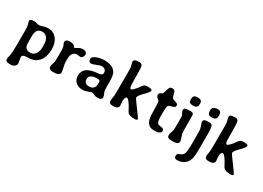

<svg xmlns="http://www.w3.org/2000/svg" viewBox="-16 -1588 3647 2661"><g transform="rotate(30 1807.5 -257.5)"><path d="M400.4 -228V-254.4Q400.4 -327.1 377 -363.8Q346.7 -410.6 298.3 -410.6H289.1Q238.8 -410.6 213.9 -373Q194.8 -344.2 194.8 -261.7V-209L195.3 -204.1L196.8 -171.4Q197.3 -166.5 197.3 -162.1Q197.3 -122.6 219.5 -98.6Q241.7 -74.7 278.3 -74.7H292Q340.8 -74.7 370.6 -116.5Q400.4 -158.2 400.4 -228ZM117.7 204.1Q54.7 204.1 54.7 161.6V151.4Q54.7 140.6 63.5 106.9Q72.3 73.2 74.5 20.5Q76.7 -32.2 76.7 -121.1V-280.3L76.2 -315.4Q76.2 -377.4 65.4 -407.5Q54.7 -437.5 54.7 -452.1Q54.7 -481 130.4 -481Q131.8 -481 132.8 -481Q143.6 -481 164.1 -473.9Q184.6 -466.8 205.3 -466.8Q226.1 -466.8 263.2 -480Q300.3 -493.2 334.5 -493.2H346.2Q424.3 -493.2 475.6 -431.2Q526.4 -369.1 526.4 -265.1V-252.4Q526.4 -202.6 510 -149.9Q493.7 -97.2 459.2 -61.8Q424.8 -26.4 385.5 -12.9Q346.2 0.5 293.9 0.5Q241.7 0.5 219.2 15.6Q208.5 22.9 208.5 40.5Q208.5 58.1 215.1 88.6Q221.7 119.1 221.7 142.6Q221.7 166 197 185.1Q172.4 204.1 140.1 204.1Z M686.5 -483.9H703.6Q755.4 -483.4 774.9 -450.2Q781.2 -439.5 787.4 -439.5Q793.5 -439.5 812 -451.2Q830.6 -462.9 851.1 -472.9Q871.6 -482.9 903.8 -482.9Q936 -482.9 951.9 -468.5Q967.8 -454.1 967.8 -432.9Q967.8 -411.6 954.1 -391.8Q940.4 -372.1 918.5 -372.1L858.4 -378.4Q843.3 -378.4 823 -365.7Q802.7 -353 790.5 -325.7Q778.3 -298.3 778.3 -240Q778.3 -181.6 791.5 -131.8Q804.7 -83 804.7 -55.7Q804.7 -1 704.6 -1H695.3Q627.4 -1 627.4 -52.2Q627.4 -67.4 637.5 -97.4Q647.5 -127.4 649.7 -146.7Q651.9 -166 651.9 -254.9Q651.9 -343.8 648.4 -363Q645 -382.3 634.3 -403.1Q623.5 -423.8 623.5 -441.4Q623.5 -459 640.1 -471.4Q656.7 -483.9 686.5 -483.9Z M1248 -78.6Q1275.4 -78.6 1297.4 -100.6Q1319.3 -122.6 1319.3 -144Q1320.3 -149.9 1320.3 -152.3L1321.3 -169.4Q1321.3 -173.8 1321.3 -178.2L1321.8 -189.5V-198.2Q1321.8 -229.5 1295.4 -229.5H1278.3L1275.4 -229H1269.5Q1213.4 -229 1181.6 -209.2Q1149.9 -189.5 1149.9 -156.7V-145Q1149.9 -118.2 1167.2 -98.4Q1184.6 -78.6 1209 -78.6L1223.1 -77.1H1234.4Q1243.2 -78.6 1248 -78.6ZM1476.1 -41Q1475.6 0 1409.2 0Q1376 0 1350.6 -13.4Q1325.2 -26.9 1305.7 -26.9Q1304.2 -26.9 1257.3 -9Q1210.4 8.8 1170.9 8.8Q1104.5 8.8 1063.2 -28.8Q1022 -66.4 1022 -127V-138.7Q1022 -276.4 1234.4 -295.9Q1272.9 -299.3 1288.1 -304.2Q1316.9 -314 1316.9 -346.9Q1316.9 -379.9 1290 -398.4Q1273.9 -409.7 1247.1 -409.7Q1220.2 -409.7 1169.2 -387.5Q1118.2 -365.2 1097.2 -365.2Q1076.2 -365.2 1064.5 -379.9Q1052.7 -394.5 1052.7 -415.5Q1052.7 -451.2 1110.1 -475.1Q1167.5 -499 1235.4 -499Q1365.2 -499 1412.1 -431.6Q1433.1 -401.9 1439.2 -364.5Q1445.3 -327.1 1445.3 -239Q1445.3 -150.9 1449 -131.8Q1452.6 -112.8 1464.4 -90.1Q1476.1 -67.4 1476.1 -51.3Z M1649.9 -8.3Q1614.3 -8.3 1600.1 -21Q1585.9 -33.7 1585.9 -64.9Q1585.9 -72.8 1590.8 -97.2Q1600.1 -143.6 1600.1 -205.1V-327.1L1600.6 -377V-517.6Q1600.6 -584 1597.9 -598.1Q1595.2 -612.3 1587.9 -639.4Q1580.6 -666.5 1580.6 -671.9V-685.5Q1580.6 -696.8 1597.9 -707.8Q1615.2 -718.8 1668 -718.8Q1706.1 -718.8 1716.3 -691.2Q1726.6 -663.6 1726.6 -533.7Q1726.6 -403.8 1729.5 -377Q1734.4 -334 1754.4 -334Q1771.5 -334 1821.8 -392.6Q1834 -406.7 1851.6 -432.9Q1869.1 -459 1886.2 -471.2Q1903.3 -483.4 1941.9 -483.4Q2008.8 -483.4 2008.8 -458.7Q2008.8 -434.1 1940.9 -367.7Q1873 -301.3 1873 -271.5Q1873 -260.3 1958 -147Q2043 -33.7 2043 -22Q2043 -2.9 2006.3 -2.9H1991.2Q1920.9 -2.9 1893.1 -30.8Q1881.8 -42 1860.4 -85Q1838.9 -127.9 1810.1 -166.7Q1781.2 -205.6 1760.7 -205.6Q1754.4 -205.6 1743.4 -189.2Q1732.4 -172.9 1732.4 -130.9L1738.8 -63Q1738.8 -8.3 1649.9 -8.3Z M2166 -377Q2161.6 -394 2137.7 -410.2Q2113.8 -426.3 2113.8 -451.2Q2113.8 -476.1 2128.9 -486.3Q2132.3 -488.8 2148.4 -497.3Q2164.6 -505.9 2168.2 -511Q2171.9 -516.1 2182.9 -557.9Q2193.8 -599.6 2205.3 -616Q2216.8 -632.3 2238.3 -632.3H2246.6Q2274.4 -632.3 2287.6 -614.7Q2294.4 -605.5 2301.8 -568.8Q2309.1 -532.2 2321.8 -517.6Q2334.5 -502.9 2374.8 -492.4Q2415 -481.9 2415 -458.5Q2415 -435.1 2402.8 -425.8Q2390.6 -416.5 2355 -408.7Q2319.3 -400.9 2308.6 -384.5Q2297.9 -368.2 2297.9 -293.9L2297.4 -283.7Q2296.9 -273.4 2296.9 -259.8V-231Q2296.9 -140.6 2314.9 -114.7Q2326.2 -98.6 2363.5 -93Q2400.9 -87.4 2403.3 -86.4Q2422.4 -76.7 2422.4 -54.7V-46.9Q2422.4 -26.9 2395.8 -12.9Q2369.1 1 2330.1 1H2310.1Q2236.3 1 2201.2 -58.1Q2174.3 -103.5 2174.3 -224.6Q2174.3 -345.7 2166 -377Z M2609.4 -699.2H2616.7Q2682.6 -699.2 2682.6 -646.5V-627.9Q2681.2 -620.6 2681.2 -609.9Q2681.2 -599.1 2666.3 -584.2Q2651.4 -569.3 2628.4 -569.3L2614.3 -567.9H2600.6Q2573.2 -567.9 2558.1 -580.8Q2543 -593.8 2543 -615.7Q2542 -619.6 2542 -622.6L2541.5 -631.8L2542 -634.3Q2542 -636.7 2542 -639.2L2543 -648.4Q2543 -670.9 2559.6 -685.1Q2576.2 -699.2 2609.4 -699.2ZM2582.5 1.5Q2523.9 1 2523.9 -43.9Q2523.9 -65.4 2533.4 -91.8Q2543 -118.2 2547.1 -138.7Q2551.3 -159.2 2551.3 -258.5Q2551.3 -357.9 2548.1 -370.4Q2544.9 -382.8 2532.2 -404.8Q2519.5 -426.8 2519.5 -438.5V-444.3Q2519.5 -468.3 2535.2 -475.8Q2550.8 -483.4 2588.4 -483.4L2608.9 -484.9H2628.9Q2664.6 -484.9 2670.4 -456.1Q2672.4 -446.8 2672.4 -373.5V-269L2672.9 -248.5V-213.9L2673.8 -193.8Q2674.3 -187 2674.3 -170.7Q2674.3 -154.3 2690.9 -110.8Q2707.5 -67.4 2707.5 -53.2V-47.9Q2707.5 1.5 2623 1.5Z M2849.6 -617.7V-627.9Q2849.6 -663.6 2868.2 -676.8Q2897 -697.3 2924.3 -697.3H2941.4Q2965.8 -697.3 2979.2 -681.4Q2992.7 -665.5 2992.7 -636.7V-628.9Q2992.7 -592.3 2977.5 -574.7Q2962.4 -557.1 2926.3 -557.1L2921.4 -556.2H2911.6L2909.7 -556.6H2904.8Q2897.9 -558.1 2896.5 -558.1L2885.3 -560.1Q2872.1 -560.1 2860.8 -575.7Q2849.6 -591.3 2849.6 -617.7ZM2750.5 159.7V151.9Q2750.5 132.3 2759.3 123Q2768.1 113.8 2812 95.7Q2836.9 85.4 2850.3 51.3Q2863.8 17.1 2863.8 -147.2Q2863.8 -311.5 2860.8 -331.3Q2857.9 -351.1 2844.2 -389.2Q2830.6 -427.2 2830.6 -435.5Q2830.6 -462.4 2848.6 -471.4Q2866.7 -480.5 2923.8 -480.5H2932.6Q2962.9 -480.5 2974.4 -452.1Q2985.8 -423.8 2985.8 -350.1V-88.4Q2985.8 4.9 2977.5 47.4Q2959 140.6 2883.3 177.7Q2843.8 197.3 2797.1 197.3Q2750.5 197.3 2750.5 159.7Z M3184.6 -8.3Q3148.9 -8.3 3134.8 -21Q3120.6 -33.7 3120.6 -64.9Q3120.6 -72.8 3125.5 -97.2Q3134.8 -143.6 3134.8 -205.1V-327.1L3135.3 -377V-517.6Q3135.3 -584 3132.6 -598.1Q3129.9 -612.3 3122.6 -639.4Q3115.2 -666.5 3115.2 -671.9V-685.5Q3115.2 -696.8 3132.6 -707.8Q3149.9 -718.8 3202.6 -718.8Q3240.7 -718.8 3251 -691.2Q3261.2 -663.6 3261.2 -533.7Q3261.2 -403.8 3264.2 -377Q3269 -334 3289.1 -334Q3306.2 -334 3356.4 -392.6Q3368.7 -406.7 3386.2 -432.9Q3403.8 -459 3420.9 -471.2Q3438 -483.4 3476.6 -483.4Q3543.5 -483.4 3543.5 -458.7Q3543.5 -434.1 3475.6 -367.7Q3407.7 -301.3 3407.7 -271.5Q3407.7 -260.3 3492.7 -147Q3577.6 -33.7 3577.6 -22Q3577.6 -2.9 3541 -2.9H3525.9Q3455.6 -2.9 3427.7 -30.8Q3416.5 -42 3395 -85Q3373.5 -127.9 3344.7 -166.7Q3315.9 -205.6 3295.4 -205.6Q3289.1 -205.6 3278.1 -189.2Q3267.1 -172.9 3267.1 -130.9L3273.4 -63Q3273.4 -8.3 3184.6 -8.3Z"/></g></svg>

Font: Averia Libre
Style: Bold
Weight: 700
Version: Version 1.002